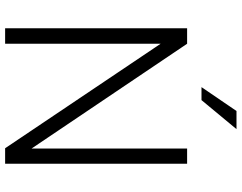

<svg xmlns="http://www.w3.org/2000/svg" viewBox="-117 -827 944 750"><g transform="rotate(90 355.0 -452.0)"><path d="M619.6 -710.9V0H559.1L150.9 -607.4V0H90.3V-710.9H150.9L560.1 -103.5V-710.9ZM320.3 -767.1 413.6 -903.8H484.4L371.1 -767.1Z"/></g></svg>

Font: Vazirmatn RD UI FD ExtraLight
Style: Regular
Weight: 200
Designer: Saber Rastikerdar
Foundry: Saber Rastikerdar
Version: Version 33.003